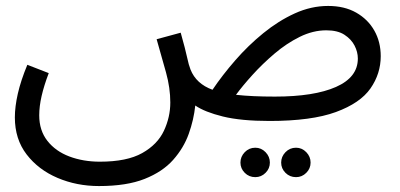

<svg xmlns="http://www.w3.org/2000/svg" viewBox="-20 -394 1346 646"><path d="M313 232Q238 232 173.5 204.5Q109 177 69.5 125.5Q30 74 30 1Q30 -35 40 -79Q50 -123 72 -176L144 -148Q128 -106 120 -71Q112 -36 112 -6Q112 45 139.5 80Q167 115 213.5 132.5Q260 150 316 150Q407 150 458.5 121Q510 92 531.5 46Q553 0 553 -49Q553 -98 538.5 -150.5Q524 -203 507 -262L588 -284Q604 -227 609.5 -201Q615 -175 621 -160Q640 -112 695 -92Q728 -141 771.5 -191Q815 -241 866 -282.5Q917 -324 972 -349Q1027 -374 1084 -374Q1139 -374 1178.5 -351.5Q1218 -329 1239.5 -291Q1261 -253 1261 -205Q1261 -146 1226.5 -96.5Q1192 -47 1110 -17Q1028 13 887 13Q791 13 730 -2Q669 -17 637 -39Q632 9 615 56.5Q598 104 562.5 144Q527 184 466.5 208Q406 232 313 232ZM1078 -292Q1033 -292 988.5 -270Q944 -248 903.5 -213.5Q863 -179 829.5 -142Q796 -105 774 -75Q801 -72 833.5 -70.5Q866 -69 905 -69Q1037 -69 1110.5 -101.5Q1184 -134 1184 -197Q1184 -219 1173 -240.5Q1162 -262 1139 -277Q1116 -292 1078 -292ZM976 202Q955 202 940.5 187.5Q926 173 926 153Q926 133 940.5 118Q955 103 976 103Q996 103 1010.5 118Q1025 133 1025 153Q1025 173 1010.5 187.5Q996 202 976 202ZM839 202Q818 202 803.5 187.5Q789 173 789 153Q789 133 803.5 118Q818 103 839 103Q859 103 873.5 118Q888 133 888 153Q888 173 873.5 187.5Q859 202 839 202Z"/></svg>

Font: Go Noto Kurrent-Regular
Style: Regular
Weight: 400
Designer: Monotype Design Team
Foundry: Monotype Imaging Inc.
Version: Version 2.012; ttfautohint (v1.8.4.7-5d5b)